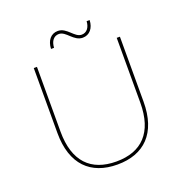

<svg xmlns="http://www.w3.org/2000/svg" viewBox="-149 -992 1092 1131"><g transform="rotate(-20 397.0 -427.0)"><path d="M397 3C564 3 667 -95 667 -293V-700H647V-294C647 -107 556 -16 397 -16C238 -16 147 -107 147 -294V-700H127V-293C127 -95 230 3 397 3ZM460 -769C503 -769 531 -803 533 -853H514C512 -814 492 -788 460 -788C415 -788 391 -857 334 -857C291 -857 263 -823 261 -771H280C282 -812 302 -838 334 -838C379 -838 403 -769 460 -769Z"/></g></svg>

Font: Montserrat-Alt1 Thin
Style: Regular
Weight: 100
Designer: Differentunic
Foundry: Differentunic
Version: Version 7.222